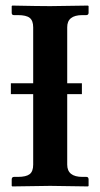

<svg xmlns="http://www.w3.org/2000/svg" viewBox="-20 -667 359 689"><path d="M273.9 -368.2V-329.1H221.2V-76.2Q221.2 -32.2 275.9 -32.2H290Q297.9 -32.2 297.9 -22.9V0L295.9 2Q195.8 0 160.2 0Q160.2 0 23.9 2L22 0V-22.9Q22 -31.7 29.8 -32.2H43.9Q73.7 -32.2 86.4 -42Q99.1 -51.8 99.1 -76.2V-329.1H19V-368.2H99.1V-568.8Q99.1 -592.8 86.7 -602.8Q74.2 -612.8 43.9 -612.8H29.8Q22 -612.8 22 -621.1V-645L23.9 -647Q121.1 -645 160.2 -645L295.9 -647L297.9 -645V-621.1Q297.9 -613.3 290 -612.8H275.9Q220.7 -612.8 221.2 -568.8V-368.2Z"/></svg>

Font: Linux Libertine
Style: Semibold
Weight: 600
Designer: Philipp H. Poll
Foundry: Philipp H. Poll
Version: Version 5.1.2 ; ttfautohint (v0.9)